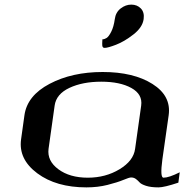

<svg xmlns="http://www.w3.org/2000/svg" viewBox="-20 -812 799 832"><path d="M565.4 -167 591.8 -354.5Q598.6 -403.3 549.3 -430.7Q500 -458 418.9 -458Q337.9 -458 280.8 -431.2Q223.6 -404.3 216.8 -354.5L190.4 -167Q183.6 -115.2 232.9 -78.6Q282.2 -42 360.4 -42Q437.5 -42 498 -78.6Q558.6 -115.2 565.4 -167ZM683.6 -121.1Q672.9 -42 688.5 -42Q711.9 -42 758.8 -65.4L752.9 -20.5Q691.4 0 667 0Q633.8 0 612.8 -6.8Q591.8 -13.7 585 -21.5Q578.1 -29.3 569.3 -36.1Q560.5 -43 547.9 -43Q540 -43 514.2 -32.2Q488.3 -21.5 445.8 -10.7Q403.3 0 354.5 0Q223.6 0 141.6 -61Q59.6 -122.1 71.3 -208L85.9 -312.5Q97.7 -397.5 194.8 -448.7Q292 -500 424.8 -500Q558.6 -500 640.6 -448.2Q722.7 -396.5 710.9 -312.5ZM477.5 -729.5Q481.4 -758.8 502.9 -775.4Q524.4 -792 548.8 -792Q574.2 -792 590.3 -775.4Q606.4 -758.8 602.5 -729.5Q597.7 -693.4 558.1 -662.6Q518.6 -631.8 482.9 -618.2Q447.3 -604.5 433.6 -604.5Q428.7 -604.5 426.3 -606.9Q423.8 -609.4 423.3 -614.3Q422.9 -619.1 422.9 -623Q422.9 -627 423.3 -633.3Q423.8 -639.6 423.8 -641.6Q432.6 -641.6 441.9 -647.5Q451.2 -653.3 461.9 -674.3Q472.7 -695.3 477.5 -729.5Z"/></svg>

Font: okolaks
Style: BoldItalic
Weight: 600
Width: 8
Italic angle: -8°
Version: Version 000.6.0